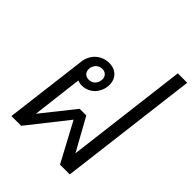

<svg xmlns="http://www.w3.org/2000/svg" viewBox="-240 -997 1126 1126"><g transform="rotate(45 323.0 -433.5)"><path d="M119 -516 55 0H136L328 -243L458 0H539L646 -867H568L475 -111L363 -313H308L147 -111L185 -425C195 -421 207 -418 219 -418C279 -418 324 -461 332 -522C339 -583 302 -626 241 -626C177 -626 127 -580 119 -516ZM181 -522C185 -551 207 -573 237 -573C266 -573 284 -551 280 -522C277 -492 254 -471 225 -471C195 -471 178 -492 181 -522Z"/></g></svg>

Font: TPK Tissa Web
Style: Italic
Weight: 400
Italic angle: -7°
Designer: Jacques Le Bailly, Suppakit Chalermlarp | Katatrad Co.,Ltd.
Foundry: Jacques Le Bailly, Cadson Demak Co.,Ltd.
Version: Version 5.000;Glyphs 3.1.2 (3151)